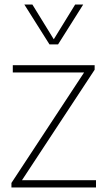

<svg xmlns="http://www.w3.org/2000/svg" viewBox="-20 -828 472 848"><path d="M30.5 0V-20L351.5 -508H36.5V-540H398V-520L77 -32H404V0ZM198.5 -632 87.5 -808H123L217.5 -654.5L312 -808H347.5L236.5 -632Z"/></svg>

Font: Encode Sans Th
Style: Regular
Weight: 100
Designer: Multiple Designers
Foundry: Impallari Type
Version: Version 3.002; ttfautohint (v1.8.3) -l 8 -r 50 -G 200 -x 14 